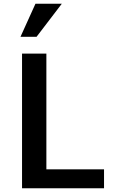

<svg xmlns="http://www.w3.org/2000/svg" viewBox="-20 -1001 608 1021"><path d="M97.2 -715.8H226.6V-100.6H533.2V0H97.2ZM88.9 -805.2 168.5 -981H308.6L174.3 -805.2Z"/></svg>

Font: Monda SemiBold
Style: Regular
Weight: 600
Designer: Vernon Adams
Foundry: Vernon Adams
Version: Version 2.200